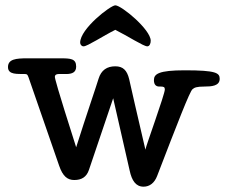

<svg xmlns="http://www.w3.org/2000/svg" viewBox="-20 -684 845 721"><path d="M533 -510C542 -510 546 -521 546 -531C546 -573 436 -664 413 -664C395 -664 281 -576 281 -524C281 -517 286 -510 294 -510C308 -510 367 -549 413 -572C459 -549 519 -510 533 -510ZM526 -122C499 -236 468 -374 465 -387C457 -420 442 -435 413 -435C382 -435 360 -421 350 -388C343 -364 305 -254 266 -131C192 -363 186 -390 186 -396C186 -402 191 -406 200 -406H228C252 -406 266 -413 266 -434C266 -464 245 -465 206 -465H82C40 -465 10 -462 10 -432C10 -402 47 -407 73 -406C81 -406 83 -405 87 -394L202 -62C216 -21 234 -8 259 -8C286 -8 305 -19 314 -46L405 -315L467 -43C475 -6 490 17 519 17C542 17 560 3 570 -23C647 -223 693 -342 703 -349C710 -355 718 -359 748 -359C774 -359 805 -361 805 -388C805 -410 792 -420 674 -420C575 -420 558 -406 558 -383C558 -365 567 -359 578 -359H583C595 -359 599 -357 599 -348C599 -330 527 -133 526 -122Z"/></svg>

Font: Life Savers
Style: ExtraBold
Weight: 800
Designer: Pablo Impallari, Rodrigo Fuenzalida, Brenda Gallo
Foundry: Pablo Impallari, Rodrigo Fuenzalida, Brenda Gallo
Version: Version 3.000